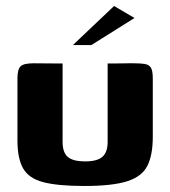

<svg xmlns="http://www.w3.org/2000/svg" viewBox="-20 -609 563 635"><path d="M187 -399V-140.3Q187 -104 204.6 -89.6Q222.2 -75.2 261.2 -75.2Q302.4 -75.2 319.2 -90.8Q336 -106.3 336 -139.2V-399Q337 -399 349.2 -399Q361.4 -399 376.8 -399.3Q392.3 -399.7 405.5 -399.7Q418.7 -399.7 421.7 -399.7Q444.9 -399.7 458.8 -397.5Q472.6 -395.3 479 -385.3Q485.3 -375.2 485.3 -349.7V-156.1Q485.3 -96.3 467.4 -60.6Q449.4 -24.9 400.3 -9.4Q351.2 6.1 258.5 6.1Q171.6 6.1 123.6 -6.4Q75.5 -18.9 56.6 -51.8Q37.7 -84.8 37.7 -144.8V-349.7Q37.7 -378.9 47.7 -389.3Q57.8 -399.7 91 -399.7Q115.3 -399.7 139 -399.3Q162.6 -399 187 -399ZM221.1 -460 357.3 -589.2 424.8 -549.5 282.2 -460Z"/></svg>

Font: Genos Thin
Style: Regular
Weight: 100
Designer: Robert E. Leuschke
Foundry: Robert E. Leuschke
Version: Version 1.010